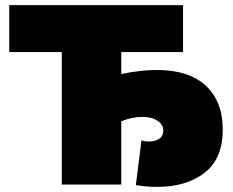

<svg xmlns="http://www.w3.org/2000/svg" viewBox="-20 -720 908 749"><path d="M591 -447C548.3 -447 502.3 -441.7 453 -431V-517H694V-700H16V-517H221V0H453V-247C481.7 -258.3 509 -264 535 -264C559.7 -264 579.5 -259 594.5 -249C609.5 -239 617 -226.3 617 -211C617 -195.7 611.3 -184.7 600 -178C588.7 -171.3 575.7 -168 561 -168C548.3 -168 538.7 -169.7 532 -173L510 2C537.3 6.7 565.3 9 594 9C669.3 9 730.7 -9.3 778 -46C825.3 -82.7 849 -138.7 849 -214C849 -287.3 827 -344.5 783 -385.5C739 -426.5 675 -447 591 -447Z"/></svg>

Font: Montserrat Custom Black
Style: Regular
Weight: 900
Designer: Julieta Ulanovsky
Foundry: Julieta Ulanovsky
Version: Version 7.200